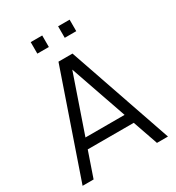

<svg xmlns="http://www.w3.org/2000/svg" viewBox="-211 -1031 1057 1156"><g transform="rotate(-30 317.0 -453.0)"><path d="M20 0H96.5L156.5 -174.5H476.5L537 0H613.5L365.5 -720H268ZM180.5 -243.5 316 -637 452.5 -243.5ZM182 -825.5H262V-905.5H182ZM372.5 -825.5H452.5V-905.5H372.5Z"/></g></svg>

Font: Eudonet
Style: Regular
Weight: 400
Designer: Mikhail Sharanda
Foundry: Mikhail Sharanda
Version: Version 4.503;Glyphs 3.1.2 (3151)